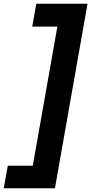

<svg xmlns="http://www.w3.org/2000/svg" viewBox="-42 -832 490 1031"><path d="M428 -812 253 179H-22L0 58H134L266 -689H131L153 -812Z"/></svg>

Font: DM Sans Black
Style: Italic
Weight: 900
Italic angle: -10°
Designer: Colophon Foundry, Jonny Pinhorn
Foundry: Colophon Foundry
Version: Version 4.004;gftools[0.9.30]